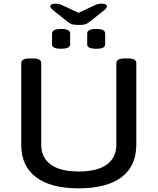

<svg xmlns="http://www.w3.org/2000/svg" viewBox="-20 -1021 860 1048"><path d="M409 7Q257 7 176.5 -54Q96 -115 96 -230V-677Q96 -689 107 -695.5Q118 -702 142 -702H158Q184 -702 194.5 -695.5Q205 -689 205 -677V-231Q205 -160 257.5 -122.5Q310 -85 410 -85Q510 -85 562.5 -122.5Q615 -160 615 -231V-677Q615 -689 626 -695.5Q637 -702 662 -702H678Q703 -702 713.5 -695.5Q724 -689 724 -677V-230Q724 -115 643.5 -54Q563 7 409 7ZM505 -755Q479 -755 467.5 -761Q456 -767 456 -779V-838Q456 -850 467.5 -856.5Q479 -863 505 -863Q531 -863 542.5 -856.5Q554 -850 554 -838V-779Q554 -767 542.5 -761Q531 -755 505 -755ZM313 -755Q288 -755 276 -761Q264 -767 264 -779V-838Q264 -850 276 -856.5Q288 -863 313 -863Q339 -863 351 -856.5Q363 -850 363 -838V-779Q363 -767 351 -761Q339 -755 313 -755ZM534 -1001Q551 -1001 557.5 -996.5Q564 -992 564 -987Q564 -983 560.5 -977.5Q557 -972 546 -963L469 -902Q461 -896 454 -892Q447 -888 436.5 -886.5Q426 -885 409 -885Q393 -885 382.5 -886.5Q372 -888 364.5 -892Q357 -896 349 -902L273 -963Q262 -972 258 -977.5Q254 -983 254 -987Q254 -992 261 -996.5Q268 -1001 284 -1001Q296 -1001 305.5 -998Q315 -995 325 -990L409 -951L494 -991Q505 -996 514 -998.5Q523 -1001 534 -1001Z"/></svg>

Font: Asap Expanded Medium
Style: Regular
Weight: 500
Width: 7
Designer: Pablo Cosgaya
Foundry: Omnibus-Type
Version: Version 3.001